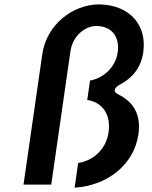

<svg xmlns="http://www.w3.org/2000/svg" viewBox="-20 -870 694 879"><path d="M321.6 -10.8C475.8 -20.7 594.2 -119.5 613.7 -255C626.9 -346.1 590.4 -403.7 522.5 -437.3C480.9 -457.9 527.3 -481.8 527.3 -481.8C585.8 -512 625.7 -560.1 635.8 -630C653.6 -753.5 576.6 -846.8 434.2 -850C313.4 -849.6 193.2 -757.8 173.6 -622L87.6 -25H214.6L302.6 -636C313 -707.9 371.7 -751 420.2 -751C491.9 -751 529 -701.1 518.8 -630C509 -562.1 454.3 -512.5 392.2 -501.2L379.4 -412.3C453.4 -401.4 488.1 -340.5 477 -264C466.4 -189.9 410.3 -134.9 337.8 -123.8Z"/></svg>

Font: Hussar Ekologiczny
Style: Regular
Weight: 400
Foundry: Cannot Into Space Fonts
Version: Version 0.97